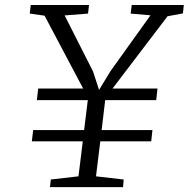

<svg xmlns="http://www.w3.org/2000/svg" viewBox="-20 -764 770 784"><path d="M136 -402.5H319.5L162 -700L101.5 -708.5L105.5 -743.5H343.5L339.5 -708.5L244 -701L360 -472L384.5 -397L431.5 -474L594.5 -701.5L513.5 -708.5L518 -743.5H730.5L727 -709.5L664 -697.5L439.5 -402.5H623L618 -355H409.5L395 -233H602.5L597.5 -187H389.5L372 -44L485 -31L482.5 0H184L187.5 -31L300.5 -44L318 -187H110L115.5 -233H323.5L338.5 -355H130.5Z"/></svg>

Font: Merriweather 48pt Light
Style: Italic
Weight: 300
Italic angle: -7.8°
Version: Version 2.101